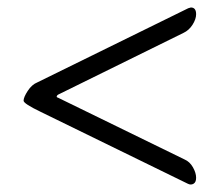

<svg xmlns="http://www.w3.org/2000/svg" viewBox="-20 -490 587 513"><path d="M89 -191Q43 -213 43 -221Q43 -230 54 -247Q65 -264 80 -270L483 -468L490 -470Q504 -470 504 -452Q504 -439 494.5 -424Q485 -409 470 -402L135 -237Q132 -235 131.5 -232.5Q131 -230 135 -229L473 -64Q487 -58 495.5 -43Q504 -28 504 -15Q504 -3 497 1Q490 5 482 1Z"/></svg>

Font: EB Garamond SemiBold
Style: Regular
Weight: 600
Designer: Georg Duffner and Octavio Pardo
Foundry: Georg Duffner
Version: Version 1.000